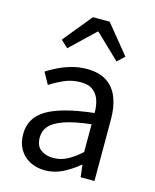

<svg xmlns="http://www.w3.org/2000/svg" viewBox="-124 -910 810 1006"><g transform="rotate(15 281.5 -407.0)"><path d="M217.2 13.4Q171.9 13.4 136.1 -4.9Q100.2 -23.2 79.4 -57.9Q58.6 -92.5 58.6 -141.3Q58.6 -230.1 138.5 -277.5Q218.3 -325 391.7 -344.2Q392.1 -379.4 382.8 -410.5Q373.5 -441.7 349.2 -461.5Q324.9 -481.3 280 -481.3Q232.6 -481.3 191.1 -462.8Q149.7 -444.3 117 -422.7L81.9 -486Q107 -502.3 139.8 -518.5Q172.6 -534.7 211.9 -545.7Q251.1 -556.8 294.5 -556.8Q361.2 -556.8 402.8 -529.1Q444.3 -501.4 463.7 -451.5Q483.1 -401.6 483.1 -334V0H408.2L400.5 -64.9H396.7Q358.6 -32.7 313.3 -9.7Q267.9 13.4 217.2 13.4ZM242.8 -60.6Q282 -60.6 317.3 -79Q352.5 -97.4 391.7 -132.4V-283.2Q300.7 -273.1 246.8 -254.3Q193 -235.5 170 -209.1Q147.1 -182.6 147.1 -147.4Q147.1 -100.4 174.9 -80.5Q202.6 -60.6 242.8 -60.6ZM126 -671.1 253.2 -827H344L471.2 -671.1L432.7 -634.9L301.1 -760.9H297.1L165.3 -634.9Z"/></g></svg>

Font: Noto Sans TC Thin
Style: Regular
Weight: 100
Designer: Ryoko NISHIZUKA 西塚涼子 (kana, bopomofo & ideographs); Paul D. Hunt (Latin, Greek & Cyrillic); Sandoll Communications 산돌커뮤니
Foundry: Adobe
Version: Version 2.004-H2;hotconv 1.0.118;makeotfexe 2.5.65603